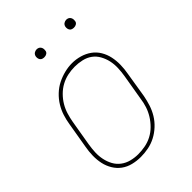

<svg xmlns="http://www.w3.org/2000/svg" viewBox="-208 -807 916 916"><g transform="rotate(-45 250.0 -349.5)"><path d="M195 8Q168 8 142 1.5Q116 -5 95.5 -20Q75 -35 61.5 -57.5Q48 -80 42.5 -105.5Q37 -131 37.5 -158.5Q38 -186 43 -213L65 -343Q69 -369 77 -394Q85 -419 99 -442Q113 -465 133.5 -484.5Q154 -504 178 -516Q202 -528 228 -534.5Q254 -541 279 -541Q306 -541 332 -533.5Q358 -526 379 -511Q400 -496 413.5 -473.5Q427 -451 432.5 -425Q438 -399 437.5 -371.5Q437 -344 432 -317L411 -187Q406 -161 398 -136Q390 -111 376 -88Q362 -65 341.5 -46Q321 -27 297 -14.5Q273 -2 247 3Q221 8 196 8Q196 8 195.5 8Q195 8 195 8ZM196 -10Q219 -10 243 -14.5Q267 -19 289 -30.5Q311 -42 329 -60Q347 -78 360 -99Q373 -120 380.5 -143Q388 -166 391 -190L413 -320Q417 -344 418 -369Q419 -394 414 -417Q409 -440 397.5 -461Q386 -482 367.5 -495.5Q349 -509 325 -514.5Q301 -520 277 -520Q253 -520 229.5 -515Q206 -510 184.5 -498.5Q163 -487 145 -469Q127 -451 114.5 -430Q102 -409 95 -386Q88 -363 84 -340L62 -210Q58 -186 57 -161.5Q56 -137 61 -113.5Q66 -90 77 -70Q88 -50 106.5 -36Q125 -22 148.5 -16Q172 -10 196 -10ZM406 -654Q400 -654 394 -656Q388 -658 384.5 -663Q381 -668 380 -674Q379 -680 380 -686Q381 -691 383.5 -695Q386 -699 389.5 -701.5Q393 -704 397.5 -705.5Q402 -707 406 -707Q413 -707 418.5 -704.5Q424 -702 427.5 -697Q431 -692 432 -686Q433 -680 432 -674Q432 -669 429.5 -665Q427 -661 423 -658.5Q419 -656 415 -655Q411 -654 406 -654ZM206 -654Q200 -654 194 -656Q188 -658 184.5 -663Q181 -668 180 -674Q179 -680 180 -686Q181 -691 183.5 -695Q186 -699 189.5 -701.5Q193 -704 197.5 -705.5Q202 -707 206 -707Q213 -707 218.5 -704.5Q224 -702 227.5 -697Q231 -692 232 -686Q233 -680 232 -674Q232 -669 229.5 -665Q227 -661 223 -658.5Q219 -656 215 -655Q211 -654 206 -654Z"/></g></svg>

Font: Iosevka Curly Thin Oblique
Style: Regular
Weight: 100
Italic angle: -9°
Monospace: yes
Designer: Belleve Invis
Foundry: Belleve Invis
Version: Version 11.1.0; ttfautohint (v1.8.3)